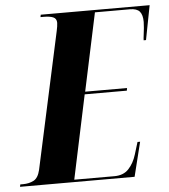

<svg xmlns="http://www.w3.org/2000/svg" viewBox="-92 -761 713 808"><g transform="rotate(-5 265.0 -357.0)"><path d="M-40 0 -38 -10H-26Q-1 -10 18.5 -20Q38 -30 46 -64L171 -640Q173 -649 174.5 -658.5Q176 -668 176 -674Q176 -692 161.5 -698Q147 -704 122 -704H108L110 -714H570L542 -569H532Q532 -576 534 -590.5Q536 -605 537.5 -620.5Q539 -636 539 -646Q539 -676 527 -690Q515 -704 486 -704H338L268 -375H445L443 -364H265L190 -10H360Q398 -10 420 -33.5Q442 -57 453 -93L469 -145H480L444 0Z"/></g></svg>

Font: Noto Serif Display ExtraCondensed ExtraBold
Style: Italic
Weight: 800
Width: 2
Italic angle: -12°
Designer: Monotype Design Team
Foundry: Monotype Imaging Inc.
Version: Version 2.009